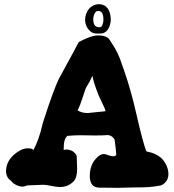

<svg xmlns="http://www.w3.org/2000/svg" viewBox="-20 -904 832 920"><path d="M458 -883.8Q484.4 -881.8 497.6 -861.3Q510.7 -840.8 510.7 -808.6Q510.7 -804.7 510.3 -800.8Q509.8 -796.9 508.8 -793Q507.8 -789.1 506.8 -784.2Q494.1 -743.2 460 -743.2Q459 -743.2 457.5 -743.2Q456.1 -743.2 454.6 -743.2Q453.1 -743.2 451.2 -743.2H450.2H444.3Q436.5 -743.2 429.2 -745.1Q421.9 -747.1 416 -751.5Q410.2 -755.9 404.8 -762.2Q399.4 -768.6 396 -775.4Q392.6 -782.2 390.1 -791Q387.7 -799.8 387.7 -808.6Q387.7 -823.2 392.6 -836.9Q397.5 -850.6 405.8 -860.8Q414.1 -871.1 426.8 -877.4Q439.5 -883.8 454.1 -883.8ZM451.2 -851.6Q447.3 -851.6 444.3 -850.6Q441.4 -849.6 439 -847.2Q436.5 -844.7 434.6 -841.3Q432.6 -837.9 431.2 -834.5Q429.7 -831.1 428.7 -827.1Q427.7 -823.2 427.2 -819.3Q426.8 -815.4 426.8 -812.5Q426.8 -793 433.6 -783.2Q440.4 -773.4 458 -773.4Q466.8 -773.4 471.2 -785.6Q475.6 -797.9 475.6 -809.6Q475.6 -851.6 451.2 -851.6ZM390.6 -480.5Q386.7 -469.7 379.4 -446.8Q372.1 -423.8 365.2 -405.8Q358.4 -387.7 351.6 -375Q372.1 -362.3 400.4 -362.3Q404.3 -362.3 485.4 -371.1Q485.4 -376 480.5 -387.2Q475.6 -398.4 466.8 -416.5Q458 -434.6 452.1 -448.2Q425.8 -515.6 422.9 -541Q417 -527.3 409.2 -512.7Q401.4 -498 396 -489.7Q390.6 -481.4 390.6 -480.5ZM521.5 -155.3Q537.1 -155.3 537.1 -165Q535.2 -191.4 530.3 -225.6Q530.3 -229.5 529.3 -233.9Q528.3 -238.3 520 -246.6Q511.7 -254.9 497.1 -256.8Q473.6 -254.9 438.5 -254.9Q424.8 -254.9 400.4 -255.4Q376 -255.9 363.3 -255.9Q337.9 -255.9 302.7 -252.9Q285.2 -238.3 285.2 -192.4V-185.5Q291 -187.5 297.9 -187.5Q325.2 -187.5 341.8 -167Q347.7 -160.2 347.7 -152.3Q349.6 -107.4 349.6 -94.7Q349.6 -51.8 332 -34.2Q305.7 -7.8 267.6 -7.8Q252.9 -7.8 226.1 -13.2Q199.2 -18.6 188.5 -18.6H185.5Q182.6 -18.6 110.4 -15.6Q109.4 -15.6 105.5 -13.7Q101.6 -11.7 96.7 -10.7Q91.8 -9.8 86.9 -9.8Q67.4 -9.8 43 -26.4Q37.1 -33.2 36.1 -34.2L31.2 -39.1Q25.4 -43 21 -47.9Q16.6 -52.7 12.7 -62.5Q8.8 -72.3 8.8 -84V-85.9Q10.7 -145.5 75.2 -182.6Q93.8 -193.4 112.3 -193.4Q139.6 -193.4 139.6 -183.6Q167 -235.4 183.6 -307.6V-309.6Q212.9 -401.4 231.9 -452.6Q251 -503.9 261.2 -524.4Q271.5 -544.9 299.8 -595.7Q328.1 -646.5 353.5 -695.3Q356.4 -703.1 364.3 -706.1Q418.9 -734.4 449.2 -734.4Q491.2 -734.4 504.9 -713.9Q518.6 -693.4 527.3 -678.7Q536.1 -664.1 543.5 -648.4Q550.8 -632.8 553.7 -625.5Q556.6 -618.2 563.5 -597.7Q570.3 -577.1 574.2 -567.4Q606.4 -476.6 634.3 -354Q662.1 -231.4 680.7 -179.7Q681.6 -177.7 698.7 -174.3Q715.8 -170.9 737.3 -158.2Q758.8 -145.5 772.5 -121.1Q787.1 -95.7 787.1 -69.3Q787.1 -43.9 769.5 -27.3Q754.9 -13.7 739.3 -13.7Q703.1 -5.9 636.7 -5.9H624Q612.3 -5.9 583.5 -4.9Q554.7 -3.9 544.9 -3.9Q538.1 -3.9 511.7 -4.4Q485.4 -4.9 457 -4.9Q410.2 -4.9 410.2 -60.5Q410.2 -112.3 439.5 -143.6Q459 -166 477.5 -166Q484.4 -166 498.5 -160.6Q512.7 -155.3 521.5 -155.3Z"/></svg>

Font: Essays1743
Style: Bold
Weight: 700
Designer: Based on the typeface in a 1743 English translation of the essays of Montaigne.  PostScript/TrueType font designed by Jo
Version: Version 002.100